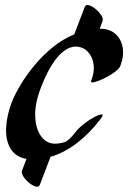

<svg xmlns="http://www.w3.org/2000/svg" viewBox="-20 -693 504 755"><path d="M67 -23 84 -68Q41 -76 21.5 -108.5Q2 -141 4 -189.5Q6 -238 27 -293Q39 -323 61.5 -360.5Q84 -398 115.5 -436Q147 -474 186.5 -506.5Q226 -539 272 -558L313 -665Q317 -676 329.5 -672.5Q342 -669 356 -657.5Q370 -646 378.5 -632.5Q387 -619 383 -609L372 -580H375Q411 -580 434 -559.5Q457 -539 462.5 -505.5Q468 -472 453 -433Q449 -423 430 -409Q411 -395 388 -384Q365 -373 350 -369.5Q335 -366 339 -377Q352 -409 348 -439.5Q344 -470 325 -490Q306 -510 274 -510Q271 -510 258 -506.5Q245 -503 226.5 -488.5Q208 -474 186 -441Q164 -408 141 -349Q116 -284 118.5 -234Q121 -184 142.5 -156Q164 -128 196 -128Q213 -128 232 -133.5Q251 -139 279 -176Q291 -191 311.5 -207Q332 -223 351.5 -233Q371 -243 380 -243Q389 -243 376 -226Q335 -171 284 -131.5Q233 -92 178 -76Q178 -74 177 -72L137 33Q133 44 120.5 40.5Q108 37 94 25.5Q80 14 71.5 0.5Q63 -13 67 -23Z"/></svg>

Font: Story Script
Style: Regular
Weight: 400
Designer: Lana Roulhac, Ben Buysse
Version: Version 1.000; ttfautohint (v1.8.4.7-5d5b)